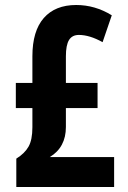

<svg xmlns="http://www.w3.org/2000/svg" viewBox="-20 -744 509 764"><path d="M283.2 -724.1Q358.4 -724.1 424.8 -683.1L388.2 -576.2Q336.4 -605 293.9 -605Q267.1 -605 254.6 -584.7Q242.2 -564.5 242.2 -520V-414.1H368.2V-314H242.2V-238.8Q242.2 -157.7 178.2 -119.1H434.1V0H44.9V-112.8Q78.1 -133.3 93.5 -160.4Q108.9 -187.5 108.9 -237.8V-314H43V-414.1H108.9V-520Q108.9 -620.6 154.3 -672.4Q199.7 -724.1 283.2 -724.1Z"/></svg>

Font: Open Sans Condensed
Style: Bold
Weight: 700
Width: 3
Designer: Monotype Design Team
Foundry: Monotype Imaging Inc.
Version: Version 3.003; ttfautohint (v1.8.4)